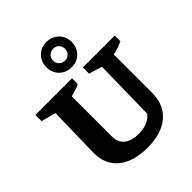

<svg xmlns="http://www.w3.org/2000/svg" viewBox="-257 -1088 1249 1249"><g transform="rotate(-45 367.0 -464.0)"><path d="M367 12Q237 12 165.5 -47Q94 -106 94 -211L102 -571L1 -598V-655H338V-603Q321 -593 301.5 -586.5Q282 -580 254 -573V-202Q254 -150 289.5 -121Q325 -92 389 -92Q476 -92 521 -145L529 -571L438 -598V-655H731V-603Q710 -593 687.5 -585.5Q665 -578 640 -573V-222Q640 -110 568 -49Q496 12 367 12ZM387 -707Q337 -707 304 -740Q271 -773 271 -823Q271 -874 304 -907Q337 -940 387 -940Q438 -940 471 -907Q504 -874 504 -823Q504 -773 471 -740Q438 -707 387 -707ZM387 -768Q411 -768 426.5 -784Q442 -800 442 -823Q442 -847 426.5 -862.5Q411 -878 387 -878Q364 -878 348 -862.5Q332 -847 332 -823Q332 -800 348 -784Q364 -768 387 -768Z"/></g></svg>

Font: Piazzolla
Style: Bold
Weight: 700
Designer: Juan Pablo del Peral
Foundry: Huerta Tipografica
Version: Version 1.330